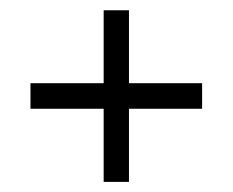

<svg xmlns="http://www.w3.org/2000/svg" viewBox="-20 -384 458 378"><path d="M233.9 -169.9V-25.9H184.1V-169.9H40V-220.2H184.1V-363.8H233.9V-220.2H377.9V-169.9Z"/></svg>

Font: Pfennig
Style: Medium
Weight: 500
Version: Version 20120410 ; ttfautohint (v0.8)